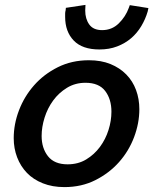

<svg xmlns="http://www.w3.org/2000/svg" viewBox="-20 -752 626 784"><path d="M435 -296Q435 -347 409.5 -380.5Q384 -414 329 -414Q287 -414 253.5 -393.5Q220 -373 197 -341.5Q174 -310 162 -271.5Q150 -233 150 -197Q150 -147 176 -114Q202 -81 256 -81Q299 -81 332 -101Q365 -121 388 -152Q411 -183 423 -221Q435 -259 435 -296ZM36 -188Q36 -245 57.5 -301.5Q79 -358 119 -403.5Q159 -449 216 -477.5Q273 -506 343 -506Q393 -506 431 -490.5Q469 -475 495.5 -448Q522 -421 535.5 -384.5Q549 -348 549 -306Q549 -249 527.5 -192Q506 -135 466 -90Q426 -45 369.5 -16.5Q313 12 243 12Q194 12 155 -3.5Q116 -19 90 -46Q64 -73 50 -109.5Q36 -146 36 -188ZM586 -719 583 -705Q574 -674 557 -645.5Q540 -617 515.5 -596Q491 -575 458.5 -562.5Q426 -550 386 -550Q316 -550 281 -586.5Q246 -623 246 -683Q246 -690 246 -696.5Q246 -703 248 -710L249 -720L329 -732L328 -709Q328 -675 344.5 -652Q361 -629 397 -629Q437 -629 465 -656.5Q493 -684 506 -720L510 -731Z"/></svg>

Font: Codetta
Style: Bold Italic
Weight: 700
Italic angle: -11°
Designer: Ulrich Proeller
Foundry: PROSA GmbH
Version: Version 2.00;September 29, 2018;FontCreator 11.5.0.2427 64-b